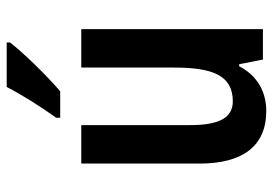

<svg xmlns="http://www.w3.org/2000/svg" viewBox="-141 -665 816 574"><g transform="rotate(-90 267.0 -378.0)"><path d="M427 -756V-766H294C271 -721 237 -667 202 -618V-606H281C327 -645 398 -718 427 -756ZM467 -543H352V-266C352 -151 329 -90 251 -90C202 -90 180 -131 180 -217V-543H65V-189C65 -61 117 10 222 10C280 10 328 -17 356 -71H362L376 0H467Z"/></g></svg>

Font: Noto Sans Telugu Condensed SemiBold
Style: Regular
Weight: 600
Width: 3
Designer: Jelle Bosma - Monotype Design Team
Foundry: Monotype Imaging Inc.
Version: Version 2.005